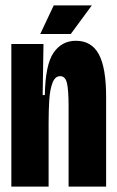

<svg xmlns="http://www.w3.org/2000/svg" viewBox="-20 -691 433 711"><path d="M22 0V-313V-528H141L138 -339H146Q148 -452 178.5 -496Q209 -540 261 -540Q319 -540 346 -490Q373 -440 373 -332V0H234V-298Q234 -357 228 -383Q222 -409 203 -409Q184 -409 174.5 -384.5Q165 -360 162.5 -321Q160 -282 160 -236V0ZM242 -565H129L179 -671H320Z"/></svg>

Font: Bricolage Grotesque 96pt Condensed Bricolage Grotesque 48pt Condensed Regular
Style: Bold
Weight: 700
Width: 3
Designer: Mathieu Triay
Foundry: Atelier Triay
Version: Version 1.001; ttfautohint (v1.8.4.7-5d5b);gftools[0.9.33.de